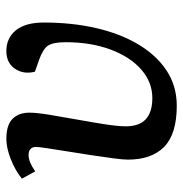

<svg xmlns="http://www.w3.org/2000/svg" viewBox="-6 -557 577 605"><g transform="rotate(-90 282.5 -254.5)"><path d="M252 14Q163 14 122.5 -25.5Q82 -65 82 -140Q82 -154 86 -185Q90 -216 96 -255Q102 -294 108 -331Q114 -368 118 -395Q122 -422 122 -429Q122 -453 96 -453Q75 -453 45 -432L22 -474Q48 -495 83.5 -509Q119 -523 147 -523Q191 -523 210.5 -503.5Q230 -484 230 -450Q230 -428 223.5 -388Q217 -348 208.5 -301.5Q200 -255 193.5 -213Q187 -171 187 -146Q187 -63 276 -63Q326 -63 366 -98Q406 -133 429 -195Q452 -257 452 -336Q452 -376 441 -392Q430 -408 396 -420L359 -433Q350 -469 368.5 -496Q387 -523 424 -523Q465 -523 489.5 -493Q514 -463 514 -405Q514 -316 496.5 -240Q479 -164 445 -107Q411 -50 362.5 -18Q314 14 252 14Z"/></g></svg>

Font: Literata 12pt Medium
Style: Italic
Weight: 500
Italic angle: -2°
Designer: Latin by Veronika Burian and Jose Scaglione. Greek by Irene Vlachou. Cyrillic by Vera Evstafieva
Foundry: TypeTogether
Version: Version 3.002